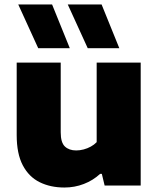

<svg xmlns="http://www.w3.org/2000/svg" viewBox="-20 -828 706 857"><path d="M267.5 9Q205 9 157 -14.8Q109 -38.5 81.8 -90Q54.5 -141.5 54.5 -225V-548.5H251V-237.5Q251 -191.5 269.8 -174Q288.5 -156.5 320 -156.5Q336.5 -156.5 353.5 -161Q370.5 -165.5 385.5 -173.8Q400.5 -182 411.5 -193.5V-548.5H608V0H447L434.5 -52H427Q395 -22.5 354 -6.8Q313 9 267.5 9ZM371.5 -613 282.5 -808H433.5L512.5 -613ZM150.5 -613 61.5 -808H212.5L291.5 -613Z"/></svg>

Font: Encode Sans SemiExpanded ExtraBold
Style: Regular
Weight: 800
Width: 6
Designer: Multiple Designers
Foundry: Impallari Type
Version: Version 3.002